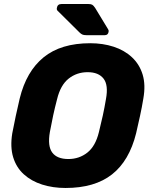

<svg xmlns="http://www.w3.org/2000/svg" viewBox="-20 -925 752 955"><path d="M306 10Q243 10 189.5 -7Q136 -24 98.5 -58Q61 -92 45.5 -143Q30 -194 41 -262Q49 -305 58.5 -348.5Q68 -392 78 -435Q111 -570 197 -640Q283 -710 429 -710Q492 -710 545.5 -692.5Q599 -675 636.5 -640Q674 -605 689.5 -554Q705 -503 693 -435Q686 -392 676.5 -348.5Q667 -305 657 -262Q623 -125 537 -57.5Q451 10 306 10ZM320 -134Q374 -134 414.5 -166Q455 -198 472 -268Q483 -312 491.5 -351Q500 -390 507 -432Q520 -502 495 -534Q470 -566 416 -566Q362 -566 321.5 -534Q281 -502 264 -432Q253 -390 244.5 -351Q236 -312 228 -268Q216 -198 240 -166Q264 -134 320 -134ZM410 -750Q396 -750 389 -753.5Q382 -757 375 -764L266 -872Q261 -877 263 -886Q266 -905 286 -905H420Q432 -905 438.5 -901.5Q445 -898 453 -886L518 -779Q522 -773 520 -766Q517 -750 501 -750Z"/></svg>

Font: Rubik
Style: Bold Italic
Weight: 700
Italic angle: -12°
Designer: Hubert and Fischer
Foundry: Hubert and Fischer
Version: Version 2.300;gftools[0.9.30]